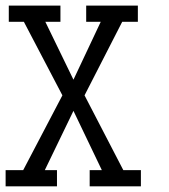

<svg xmlns="http://www.w3.org/2000/svg" viewBox="-31 -657 597 677"><path d="M465.8 0H285.2V-57.1H328.1L228 -266.1L127 -57.1H169.9V0H-11.2V-57.1H50.8L189 -320.8L53.2 -580.1H0V-637.2H182.1V-580.1H128.9L228 -376L324.2 -580.1H272.9V-637.2H455.1V-580.1H399.9L267.1 -320.8L403.8 -57.1H465.8Z"/></svg>

Font: Anonymous Pro
Style: Regular
Weight: 400
Monospace: yes
Designer: Mark Simonson
Version: Version 1.003